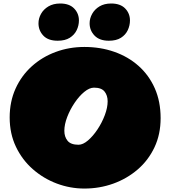

<svg xmlns="http://www.w3.org/2000/svg" viewBox="-20 -1074 988 1113"><path d="M469.2 19Q386.7 19 309.3 -10Q231.9 -39.1 170.2 -93.3Q108.4 -147.5 72.3 -223.4Q36.1 -299.3 36.1 -393.1Q36.1 -484.9 70.1 -560.1Q104 -635.3 164.1 -689.5Q224.1 -743.7 302.5 -772.7Q380.9 -801.8 469.2 -801.8Q562 -801.8 642.3 -773.7Q722.7 -745.6 783 -692.1Q843.3 -638.7 877.2 -562.3Q911.1 -485.8 911.1 -389.2Q911.1 -295.4 875.5 -220Q839.8 -144.5 777.8 -91.3Q715.8 -38.1 636.5 -9.5Q557.1 19 469.2 19ZM435.1 -234.9Q460.9 -234.9 490.2 -260Q519.5 -285.2 545.4 -324.2Q571.3 -363.3 587.6 -406.7Q604 -450.2 604 -486.8Q604 -521 585.9 -543.5Q567.9 -565.9 524.9 -565.9Q498.5 -565.9 468.5 -541.3Q438.5 -516.6 412.4 -477.8Q386.2 -439 369.6 -395.8Q353 -352.5 353 -315.9Q353 -280.8 371.8 -257.8Q390.6 -234.9 435.1 -234.9ZM329.1 -1053.7Q381.8 -1053.7 409.7 -1024.9Q437.5 -996.1 437.5 -955.6Q437.5 -926.3 424.6 -899.2Q411.6 -872.1 384.5 -855Q357.4 -837.9 314.5 -837.9Q258.8 -837.9 231 -867.7Q203.1 -897.5 203.1 -939Q203.1 -967.3 217.8 -993.7Q232.4 -1020 260.7 -1036.9Q289.1 -1053.7 329.1 -1053.7ZM624.5 -1053.7Q677.7 -1053.7 705.6 -1024.9Q733.4 -996.1 733.4 -955.6Q733.4 -926.3 720.7 -899.2Q708 -872.1 681.2 -855Q654.3 -837.9 611.3 -837.9Q556.6 -837.9 528.1 -867.7Q499.5 -897.5 499.5 -939Q499.5 -967.3 514.2 -993.7Q528.8 -1020 556.6 -1036.9Q584.5 -1053.7 624.5 -1053.7Z"/></svg>

Font: Rammetto One
Style: Regular
Weight: 400
Designer: Vernon Adams
Foundry: Vernon Adams
Version: Version 1.100; ttfautohint (v1.8.4.7-5d5b)